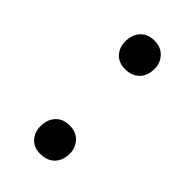

<svg xmlns="http://www.w3.org/2000/svg" viewBox="-165 -529 589 589"><g transform="rotate(45 129.5 -234.0)"><path d="M74.1 -48.1Q74.1 -77.8 90.7 -95.7Q107.4 -113.6 135.8 -113.6Q164.2 -113.6 180.9 -95.7Q197.5 -77.8 197.5 -53.1Q197.5 -22.2 180.2 -4.9Q163 12.3 133.3 12.3Q106.2 12.3 90.1 -4.9Q74.1 -22.2 74.1 -48.1ZM74.1 -416Q74.1 -445.7 90.7 -463.6Q107.4 -481.5 135.8 -481.5Q164.2 -481.5 180.9 -463.6Q197.5 -445.7 197.5 -421Q197.5 -390.1 180.2 -372.8Q163 -355.6 133.3 -355.6Q106.2 -355.6 90.1 -372.8Q74.1 -390.1 74.1 -416Z"/></g></svg>

Font: Slabo 27px
Style: Regular
Weight: 400
Version: Version 1.02 Build 003a